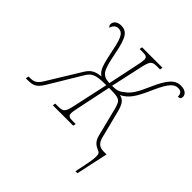

<svg xmlns="http://www.w3.org/2000/svg" viewBox="-295 -913 1317 1317"><g transform="rotate(45 363.5 -254.5)"><path d="M629 210H648L698 -22H671C628 -22 606 -42 595 -87L545 -284C530 -342 514 -367 475 -375C531 -404 558 -441 609 -557C659 -671 689 -692 724 -692C752 -692 764 -677 764 -648C782 -648 790 -657 790 -672C790 -697 767 -717 727 -717C673 -717 636 -685 580 -557C547 -480 521 -438 488 -415C456 -388 439 -382 392 -382L441 -606C458 -683 466 -694 516 -694H545L549 -714H351L347 -694H376C409 -694 422 -689 422 -664C422 -652 419 -634 413 -606L366 -382C331 -383 310 -391 293 -413C275 -439 265 -481 250 -556C225 -686 200 -719 144 -719C109 -719 85 -700 85 -672C85 -664 90 -656 96 -650C108 -683 126 -692 144 -692C181 -692 201 -670 223 -555C247 -441 257 -400 295 -376C221 -368 204 -343 171 -287L41 -75C13 -29 -8 -22 -46 -22H-58L-63 0H-48C5 0 31 -7 67 -67L200 -288C231 -341 249 -357 361 -357L307 -108C291 -31 282 -20 232 -20H203L199 0H397L401 -20H372C339 -20 326 -25 326 -51C326 -64 330 -82 335 -108L387 -357C488 -357 499 -353 518 -281L569 -78C584 -20 614 -12 643 2C672 14 656 79 629 210Z"/></g></svg>

Font: Noto Serif Condensed Thin
Style: Italic
Weight: 100
Width: 3
Italic angle: -12°
Designer: Monotype Design Team
Foundry: Monotype Imaging Inc.
Version: Version 2.013